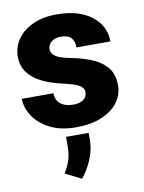

<svg xmlns="http://www.w3.org/2000/svg" viewBox="-88 -600 690 918"><g transform="rotate(-10 256.5 -140.5)"><path d="M323.2 -148.4Q323.2 -168.5 302 -181.4Q280.8 -194.3 219.7 -208Q168 -219.2 125.7 -239.7Q83.5 -260.3 58.6 -292.5Q33.7 -324.7 33.7 -371.1Q33.7 -416 59.3 -453.9Q85 -491.7 133.5 -514.9Q182.1 -538.1 251.5 -538.1Q357.9 -538.1 420.2 -490.2Q482.4 -442.4 482.4 -366.2H317.9Q317.9 -396.5 302.5 -413.1Q287.1 -429.7 251 -429.7Q225.6 -429.7 207.5 -416Q189.5 -402.3 189.5 -379.4Q189.5 -358.4 210.4 -344.5Q231.4 -330.6 277.8 -321.8Q331.1 -312 377.4 -293.9Q423.8 -275.9 452.9 -242.7Q481.9 -209.5 481.9 -153.3Q481.9 -106.9 453.6 -69.8Q425.3 -32.7 373.5 -11.5Q321.8 9.8 251 9.8Q175.3 9.8 123 -17.3Q70.8 -44.4 44.2 -85.7Q17.6 -127 17.6 -169.4H170.9Q172.4 -132.8 195.6 -116Q218.8 -99.1 255.4 -99.1Q288.6 -99.1 305.9 -112.8Q323.2 -126.5 323.2 -148.4ZM304.2 46.4V80.1Q304.2 128.9 283 177.5Q261.7 226.1 234.9 256.8L157.2 217.8Q173.3 191.9 183.8 162.8Q194.3 133.8 194.3 89.4V46.4Z"/></g></svg>

Font: Vazirmatn RD UI FD Black
Style: Regular
Weight: 900
Designer: Saber Rastikerdar
Foundry: Saber Rastikerdar
Version: Version 33.003